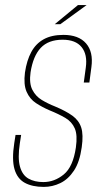

<svg xmlns="http://www.w3.org/2000/svg" viewBox="-20 -728 402 754"><path d="M152 6Q107 6 77.5 -10Q48 -26 37 -63.5Q26 -101 36 -166L41 -198H63L58 -166Q49 -107 58.5 -73.5Q68 -40 92 -26.5Q116 -13 150 -13Q194 -13 230.5 -43Q267 -73 278 -149Q285 -198 273.5 -224Q262 -250 236.5 -265Q211 -280 174 -295Q146 -307 121.5 -323Q97 -339 84.5 -367.5Q72 -396 78 -443Q85 -491 103 -524Q121 -557 152 -574Q183 -591 229 -591Q289 -591 318 -557.5Q347 -524 339 -465L331 -404Q326 -404 320 -404Q314 -404 309 -404L317 -463Q324 -514 300.5 -543Q277 -572 226 -572Q170 -572 140 -540Q110 -508 100 -444Q94 -401 107 -375.5Q120 -350 144 -335.5Q168 -321 196 -310Q239 -292 264.5 -273.5Q290 -255 299 -227Q308 -199 301 -150Q293 -92 270.5 -58Q248 -24 217 -9Q186 6 152 6ZM195 -633 286 -708H320L217 -633Z"/></svg>

Font: Alumni Sans Thin
Style: Italic
Weight: 100
Italic angle: -8°
Designer: Robert E. Leuschke
Foundry: Robert E. Leuschke
Version: Version 1.016